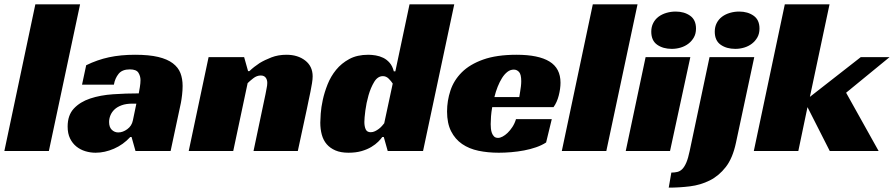

<svg xmlns="http://www.w3.org/2000/svg" viewBox="-30 -692 4097 880"><path d="M194 0H-10L132 -672H337Z M365 -393Q416 -418 469.5 -429.5Q523 -441 589 -441Q653 -441 695 -431Q737 -421 762 -402Q787 -383 797 -357Q807 -331 807 -298Q807 -279 804.5 -257Q802 -235 799 -220L752 0H591L573 -64H567Q535 -29 492.5 -10.5Q450 8 408 8Q384 8 361 1Q338 -6 320 -20.5Q302 -35 291 -57.5Q280 -80 280 -112Q280 -164 308.5 -194.5Q337 -225 383.5 -240.5Q430 -256 488.5 -260Q547 -264 606 -264Q608 -274 611 -292.5Q614 -311 614 -325Q614 -343 604.5 -358.5Q595 -374 565 -374Q530 -374 513.5 -353.5Q497 -333 492 -304H346ZM595 -217H577Q548 -217 527.5 -209.5Q507 -202 494.5 -190Q482 -178 476 -163Q470 -148 470 -133Q470 -109 482.5 -97Q495 -85 512 -85Q533 -85 553.5 -100Q574 -115 579 -140Z M1113 -366Q1134 -386 1160 -403Q1183 -417 1214 -429Q1245 -441 1283 -441Q1335 -441 1369 -414.5Q1403 -388 1403 -342Q1403 -329 1400 -310.5Q1397 -292 1393 -272Q1389 -252 1384.5 -231.5Q1380 -211 1377 -195L1335 0H1132L1187 -261Q1189 -274 1192 -287.5Q1195 -301 1195 -312Q1195 -327 1187.5 -336.5Q1180 -346 1165 -346Q1147 -346 1130.5 -333Q1114 -320 1105 -311L1039 0H835L926 -430H1089L1107 -366Z M1847 -672H2052L1909 0H1747L1729 -64H1722Q1716 -55 1703.5 -42.5Q1691 -30 1672 -18.5Q1653 -7 1627 0.5Q1601 8 1567 8Q1532 8 1507.5 -2.5Q1483 -13 1467.5 -31Q1452 -49 1445 -74.5Q1438 -100 1438 -130Q1438 -143 1440 -171.5Q1442 -200 1449.5 -234.5Q1457 -269 1471.5 -305.5Q1486 -342 1510.5 -372Q1535 -402 1571 -421.5Q1607 -441 1658 -441Q1674 -441 1692 -438Q1710 -435 1726.5 -427Q1743 -419 1756 -404Q1769 -389 1775 -365H1782ZM1725 -343Q1701 -343 1685 -316.5Q1669 -290 1659 -255Q1649 -220 1644.5 -185Q1640 -150 1640 -133Q1640 -113 1646 -99.5Q1652 -86 1669 -86Q1679 -86 1688.5 -90.5Q1698 -95 1706.5 -101.5Q1715 -108 1721 -115Q1727 -122 1731 -127L1770 -309Q1763 -320 1751.5 -331.5Q1740 -343 1725 -343Z M2226 -201Q2222 -179 2220.5 -159Q2219 -139 2219 -123Q2219 -114 2220 -103Q2221 -92 2224.5 -82.5Q2228 -73 2234.5 -66.5Q2241 -60 2253 -60Q2262 -60 2273.5 -66Q2285 -72 2296.5 -83Q2308 -94 2318.5 -110Q2329 -126 2335 -146H2499L2473 -39Q2453 -26 2427 -17Q2401 -8 2372 -2.5Q2343 3 2313 5.5Q2283 8 2256 8Q2206 8 2163 -1Q2120 -10 2088 -32Q2056 -54 2037.5 -90.5Q2019 -127 2019 -181Q2019 -230 2034.5 -277Q2050 -324 2086.5 -360.5Q2123 -397 2184.5 -419Q2246 -441 2338 -441Q2438 -441 2488.5 -410Q2539 -379 2539 -313Q2539 -286 2531 -254.5Q2523 -223 2507 -201ZM2359 -320Q2359 -351 2349 -362Q2339 -373 2325 -373Q2309 -373 2295.5 -362.5Q2282 -352 2271 -334.5Q2260 -317 2251 -294.5Q2242 -272 2236 -247H2350Q2352 -259 2354 -272Q2356 -283 2357.5 -296Q2359 -309 2359 -320Z M2749 0H2545L2687 -672H2892Z M3041 0H2838L2929 -430H3134ZM3160 -561Q3160 -538 3150.5 -521Q3141 -504 3125.5 -492Q3110 -480 3090 -474Q3070 -468 3049 -468Q3009 -468 2982 -487Q2955 -506 2955 -547Q2955 -569 2964 -586.5Q2973 -604 2988.5 -615.5Q3004 -627 3024.5 -633Q3045 -639 3067 -639Q3106 -639 3133 -620Q3160 -601 3160 -561Z M3343 -37Q3328 33 3296.5 73.5Q3265 114 3223 135Q3181 156 3132.5 162Q3084 168 3035 168L3047 99Q3062 99 3074.5 96Q3087 93 3097 83Q3107 73 3115.5 53.5Q3124 34 3131 0L3222 -430H3427ZM3451 -561Q3451 -538 3441.5 -521Q3432 -504 3416.5 -492Q3401 -480 3381 -474Q3361 -468 3340 -468Q3300 -468 3273 -487Q3246 -506 3246 -547Q3246 -569 3255 -586.5Q3264 -604 3279.5 -615.5Q3295 -627 3315.5 -633Q3336 -639 3358 -639Q3397 -639 3424 -620Q3451 -601 3451 -561Z M3682 -248 3915 -430H4047L3848 -267L3997 0H3773L3671 -201L3629 0H3425L3567 -672H3772Z"/></svg>

Font: Racing Sans One
Style: Regular
Weight: 400
Designer: Pablo Impallari, Rodrigo Fuenzalida
Foundry: Pablo Impallari, Rodrigo Fuenzalida
Version: Version 1.001; ttfautohint (v0.8) -G 200 -r 50